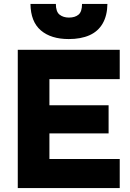

<svg xmlns="http://www.w3.org/2000/svg" viewBox="-20 -963 665 983"><path d="M71 0V-708H593V-558H233V-424H536V-280H233V-149H593V0ZM332 -763Q241 -763 189 -807.5Q137 -852 136 -943H266Q266 -903 285 -888Q304 -873 333 -873Q364 -873 382 -888Q400 -903 400 -943H530Q529 -883 505.5 -842.5Q482 -802 438 -782.5Q394 -763 332 -763Z"/></svg>

Font: Onest ExtraBold
Style: Regular
Weight: 800
Designer: Dmitri Voloshin, Andrey Kudryavtsev
Foundry: Dmitri Voloshin, Andrey Kudryavtsev
Version: Version 1.000;gftools[0.9.33]